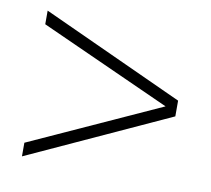

<svg xmlns="http://www.w3.org/2000/svg" viewBox="-56 -599 595 541"><g transform="rotate(10 242.0 -328.5)"><path d="M39 -120 445 -306V-351L39 -537V-498L413 -329L39 -159Z"/></g></svg>

Font: Montserrat ExtraLight
Style: Regular
Weight: 250
Designer: Julieta Ulanovsky
Foundry: Julieta Ulanovsky
Version: Version 4.000